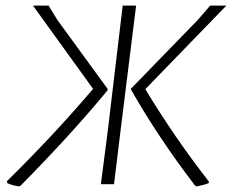

<svg xmlns="http://www.w3.org/2000/svg" viewBox="-20 -659 830 687"><path d="M684 8 677 4Q545 -169 449 -338L448 -341L688 -588L732 -639H790L500 -340Q605 -166 727 -10V-4Q714 2 684 8ZM46 8Q16 2 6 -4L5 -11Q171 -174 313 -341L98 -639H154L185 -588L365 -341V-336Q234 -177 53 6ZM341 0 366 -194 419 -639H467L412 -197L388 0Z"/></svg>

Font: Alegreya Sans SC Light
Style: Italic
Weight: 300
Italic angle: -7°
Designer: Juan Pablo del Peral
Foundry: Huerta Tipografica
Version: Version 2.007